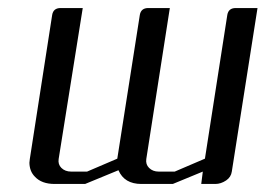

<svg xmlns="http://www.w3.org/2000/svg" viewBox="-20 -458 661 478"><path d="M53.2 -52.7Q53.2 -53.2 54.2 -62L109.9 -420.9Q112.8 -438 130.9 -438H186L126 -62Q124 -48.8 132.8 -40Q142.1 -30.8 157.2 -30.8H196.8L272 -63L328.1 -420.9Q331.1 -438 349.1 -438H402.8L344.2 -62Q342.3 -48.8 351.1 -40Q360.4 -30.8 375 -30.8H415L490.2 -63L545.9 -420.9Q548.8 -438 566.9 -438H621.1L557.1 -30.8Q555.2 -17.1 543 -8.8Q529.8 0 516.1 0H481L484.9 -30.8L410.2 0H332Q289.6 0 274.9 -34.2L191.9 0H116.2Q83.5 0 66.9 -18.1Q53.7 -31.2 53.2 -52.7Z"/></svg>

Font: Hhenum
Style: Italic
Weight: 400
Designer: T. Christopher White
Version: Version 1.0